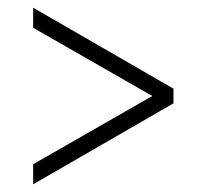

<svg xmlns="http://www.w3.org/2000/svg" viewBox="-20 -503 536 498"><path d="M66 -77 375 -254 66 -431V-483L430 -273V-235L66 -25Z"/></svg>

Font: Mukta Mahee ExtraLight
Style: Regular
Weight: 275
Designer: Shuchita Grover, Noopur Datye, Girish Dalvi, Yashodeep Gholap
Foundry: Ek Type
Version: Version 2.538;PS 1.000;hotconv 16.6.51;makeotf.lib2.5.65220;